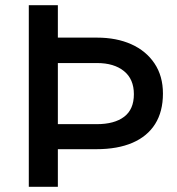

<svg xmlns="http://www.w3.org/2000/svg" viewBox="-20 -720 682 740"><path d="M91 0V-700H203V-575H354Q429 -575 486 -549.5Q543 -524 575.5 -475.5Q608 -427 608 -359.5Q608 -290 578 -242.2Q548 -194.5 490.8 -169.8Q433.5 -145 351.5 -145H203V0ZM203 -241.5H353Q421 -241.5 458.5 -270Q496 -298.5 496 -357Q496 -415 457.8 -446Q419.5 -477 354 -477H203Z"/></svg>

Font: Geologica Cursive
Style: Regular
Weight: 400
Designer: Sindre Bremnes, Frode Helland
Foundry: Monokrom Skriftforlag AS
Version: Version 1.010;gftools[0.9.28]